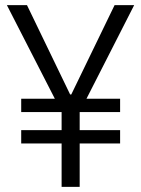

<svg xmlns="http://www.w3.org/2000/svg" viewBox="-20 -727 550 747"><path d="M252.9 -359.4H257.3L425.8 -707H502L316.4 -342.8H447.3V-291H290V-220.7H447.3V-168.9H290V0H219.7V-168.9H62.5V-220.7H219.7V-291H62.5V-342.8H193.4L6.8 -707H85Z"/></svg>

Font: Pretendard JP Light
Style: Regular
Weight: 300
Designer: Base glyphs from Inter by Rasmus Andersson; Hangeul glyphs from Noto Sans CJK(Source Han Sans) by Jang Soo-young and Kan
Foundry: Kil Hyung-jin
Version: Version 1.309